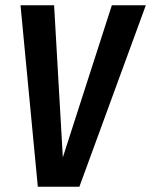

<svg xmlns="http://www.w3.org/2000/svg" viewBox="-20 -711 575 731"><path d="M535.2 -690.9 282.2 0H124L58.1 -690.9H186L219.2 -111.8L405.8 -690.9Z"/></svg>

Font: Fira Sans Compressed Medium
Style: Italic
Weight: 500
Width: 3
Italic angle: -8°
Designer: Carrois Corporate & Edenspiekermann AG
Foundry: Carrois Corporate GbR & Edenspiekermann AG
Version: Version 4.203;PS 004.203;hotconv 1.0.88;makeotf.lib2.5.64775